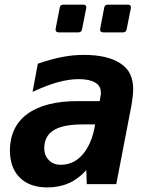

<svg xmlns="http://www.w3.org/2000/svg" viewBox="-20 -798 642 832"><path d="M234.4 -657.7Q227.1 -657.7 223.4 -662.1Q219.7 -666.5 221.2 -673.8L238.8 -764.6Q240.7 -777.8 254.4 -777.8H340.8Q354 -777.8 354 -766.1Q354 -763.2 353.5 -761.7L335.4 -670.9Q333 -657.7 319.8 -657.7ZM427.2 -657.7Q419.9 -657.7 416.3 -662.1Q412.6 -666.5 414.1 -673.8L431.6 -764.6Q433.6 -777.8 447.3 -777.8H534.2Q547.4 -777.8 547.4 -766.1Q547.4 -763.2 546.9 -761.7L528.8 -670.9Q526.4 -657.7 513.2 -657.7ZM185.1 14.2Q148.4 14.2 118.2 3.9Q87.9 -6.3 65.9 -28.3Q43 -50.8 33 -81.1Q22.9 -111.3 22.9 -146.5Q22.9 -196.3 42 -236.6Q61 -276.9 99.1 -304.7Q174.8 -359.9 317.9 -359.9H412.1L416 -383.8Q417 -388.7 417 -389.6V-397.9Q417 -425.8 392.1 -440.4Q367.2 -455.1 320.8 -455.1Q279.3 -455.1 229.5 -441.4Q205.1 -434.6 179 -424.6Q152.8 -414.6 121.1 -399.9L144 -522Q200.2 -541.5 248.5 -550.8Q273.4 -555.7 296.4 -557.9Q319.3 -560.1 344.2 -560.1Q395 -560.1 434.8 -550.8Q474.6 -541.5 502.4 -522.9Q531.7 -503.4 544.4 -475.8Q557.1 -448.2 557.1 -412.6Q557.1 -403.8 556.4 -393.3Q555.7 -382.8 553.7 -369.1Q551.8 -355 549.8 -343Q547.9 -331.1 543.9 -312L483.9 0H356L354 -61Q319.8 -22.5 279.3 -4.9Q257.8 4.9 233.9 9.5Q210 14.2 185.1 14.2ZM244.6 -84Q271 -84 295.2 -95.2Q319.3 -106.4 338.9 -129.4Q357.4 -150.9 371.3 -183.1Q385.3 -215.3 392.1 -258.8H336.9Q252.4 -258.8 212.4 -233.4Q191.9 -220.7 181.9 -201.2Q171.9 -181.6 171.9 -156.7Q171.9 -139.2 177 -126.5Q182.1 -113.8 191.9 -104Q201.7 -94.2 214.1 -89.1Q226.6 -84 244.6 -84Z"/></svg>

Font: Hack
Style: Bold Italic
Weight: 700
Italic angle: -11°
Monospace: yes
Designer: Christopher Simpkins
Foundry: Christopher Simpkins
Version: Version 2.017; ttfautohint (v1.4.1) -l 4 -r 80 -G 350 -x 0 -